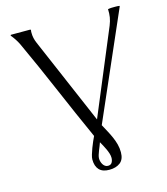

<svg xmlns="http://www.w3.org/2000/svg" viewBox="-113 -678 817 938"><g transform="rotate(-15 295.5 -209.0)"><path d="M127.4 -589.8 129.4 -588.9 130.4 -586.4Q129.4 -582.5 129.4 -579.1Q129.4 -575.7 129.4 -571.8Q129.4 -558.6 132.3 -545.7Q135.3 -532.7 140.6 -520.5L329.1 -81.5L507.3 -508.3Q515.6 -528.8 518.6 -547.4Q521.5 -565.9 520.5 -587.9Q529.8 -589.8 538.8 -590.1Q547.9 -590.3 557.6 -590.3Q563 -590.3 568.4 -590.1Q573.7 -589.8 579.1 -588.9V-585.9L344.2 -48.3Q353.5 -30.8 363.5 -12.5Q373.5 5.9 381.8 24.7Q390.1 43.5 395.3 63Q400.4 82.5 400.4 103.5Q400.4 139.6 379.2 155.8Q357.9 171.9 324.2 171.9Q290 171.9 273.2 153.8Q256.3 135.7 256.3 102.1Q256.3 92.3 260.7 77.6Q265.1 63 271 47.1Q276.9 31.2 283.4 16.6Q290 2 294.4 -7.3Q235.4 -138.2 179 -270Q122.6 -401.9 62.5 -532.2Q55.7 -546.4 47.1 -559.6Q38.6 -572.8 28.3 -585L27.8 -587.9L29.8 -589.8ZM322.8 151.4Q337.4 151.4 343.3 140.9Q349.1 130.4 349.1 117.7Q349.1 107.4 345.5 95.7Q341.8 84 336.4 72.3Q331.1 60.5 325 49.6Q318.8 38.6 314 29.8Q311.5 37.6 307.4 47.6Q303.2 57.6 299.1 68.1Q294.9 78.6 292 88.4Q289.1 98.1 289.1 106Q289.1 113.3 291.3 121.1Q293.5 128.9 297.6 135.7Q301.8 142.6 308.1 147Q314.5 151.4 322.8 151.4Z"/></g></svg>

Font: CAT Linz
Style: Regular
Weight: 400
Designer: Peter Wiegel
Foundry: Peter Wiegel
Version: Version 1.08